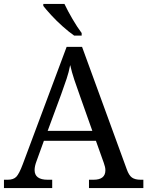

<svg xmlns="http://www.w3.org/2000/svg" viewBox="-20 -951 745 971"><path d="M0 0V-42H19Q48 -42 62.5 -57Q77 -72 95 -120L317 -714H395L621 -95Q632 -64 647.5 -53Q663 -42 692 -42H705V0H430V-42H453Q513 -42 513 -90Q513 -98 511 -107Q509 -116 505 -127L465 -239H202L164 -134Q155 -110 155 -91Q155 -42 221 -42H244V0ZM221 -289H447L385 -464Q369 -508 356 -547Q343 -586 335 -622Q328 -586 317 -553Q306 -520 289 -473ZM355 -771Q329 -789 297 -817.5Q265 -846 238.5 -875Q212 -904 199 -921V-931H306Q322 -897 346.5 -855Q371 -813 393 -784V-771Z"/></svg>

Font: Noto Serif Khitan Small Script
Style: Regular
Weight: 400
Designer: LIU Zhao, ZHANG Congyu, Kushim JIANG
Foundry: Guyu Beijing Co. Ltd.
Version: Version 1.000; ttfautohint (v1.8.4.7-5d5b)